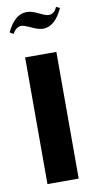

<svg xmlns="http://www.w3.org/2000/svg" viewBox="-79 -703 371 739"><g transform="rotate(-10 106.0 -333.0)"><path d="M17.1 -591.8 2.9 -600.1Q33.7 -666 80.1 -666Q95.2 -666 109.9 -660.2L139.2 -647Q152.8 -640.1 164.1 -640.1Q184.6 -640.1 195.8 -666L210 -659.2Q179.2 -591.8 132.8 -591.8Q119.6 -591.8 101.1 -599.1L79.1 -608.9Q60.5 -617.2 51.8 -617.2Q30.8 -617.2 17.1 -591.8ZM44.9 -495.1H167V0H44.9Z"/></g></svg>

Font: Moniqa Black Heading
Style: Regular
Weight: 900
Designer: Rajesh Rajput
Foundry: Rajesh Rajput
Version: Version 1.000